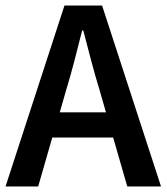

<svg xmlns="http://www.w3.org/2000/svg" viewBox="-22 -674 602 694"><path d="M217 -348 194 -268H361L338 -348Q322 -400 307.5 -455Q293 -510 279 -564H275Q261 -509 247 -454.5Q233 -400 217 -348ZM-2 0 211 -654H347L560 0H438L387 -177H167L116 0Z"/></svg>

Font: CV Source Sans Light
Style: Bold
Weight: 600
Designer: Paul D. Hunt
Foundry: Adobe Systems Incorporated
Version: Version 3.001